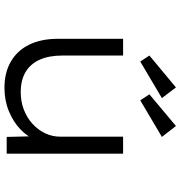

<svg xmlns="http://www.w3.org/2000/svg" viewBox="6 -805 809 861"><g transform="rotate(90 410.5 -374.5)"><path d="M374 10Q305 10 255.5 -19Q206 -48 180 -101.5Q154 -155 154 -230V-522H229V-251Q229 -190 247.5 -148.5Q266 -107 302.5 -85Q339 -63 393 -63Q436 -63 472 -77Q508 -91 535 -115.5Q562 -140 577.5 -172Q593 -204 593 -242V-522H669V0H594L591 -119L604 -125Q592 -92 559.5 -61Q527 -30 479 -10Q431 10 374 10ZM430 -599 403 -640 545 -759 594 -696ZM256 -599 229 -640 372 -759 420 -696Z"/></g></svg>

Font: Lexend Mega Light
Style: Regular
Weight: 300
Version: Version 1.007